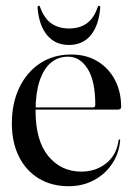

<svg xmlns="http://www.w3.org/2000/svg" viewBox="-20 -634 458 664"><path d="M399 -264Q399 -260 396.2 -257.5Q393.5 -255 388.5 -255H80V-262.5H301.5Q309.5 -262.5 309.5 -271.5Q309.5 -354.5 283 -396.2Q256.5 -438 215.5 -438Q180 -438 155 -416.2Q130 -394.5 116.5 -352.8Q103 -311 103 -250.5Q103 -147.5 147.2 -94Q191.5 -40.5 261.5 -40.5Q311.5 -40.5 347.5 -69.5Q383.5 -98.5 390 -148.5Q390.5 -150.5 391.2 -151.2Q392 -152 392.5 -152Q394 -152 395 -151.2Q396 -150.5 395.5 -147.5Q391.5 -102.5 367.2 -66.8Q343 -31 304.2 -10.5Q265.5 10 217.5 10Q158.5 10 114.2 -16.8Q70 -43.5 45.5 -92.5Q21 -141.5 21 -207.5Q21 -276.5 46.5 -330.2Q72 -384 118.2 -414.8Q164.5 -445.5 226 -445.5Q278.5 -445.5 317.2 -422Q356 -398.5 377.5 -357.5Q399 -316.5 399 -264ZM218 -535.5Q255.5 -535.5 280 -553Q304.5 -570.5 317.5 -608.5Q319 -614 322.5 -614Q324.5 -614 325.8 -612.2Q327 -610.5 326.5 -606.5Q321.5 -545.5 293.8 -512Q266 -478.5 218 -478.5Q171.5 -478.5 143.2 -512Q115 -545.5 110 -606.5Q109.5 -610.5 110.8 -612.2Q112 -614 114 -614Q118 -614 119 -608.5Q133.5 -569 158.8 -552.2Q184 -535.5 218 -535.5Z"/></svg>

Font: Fraunces 120pt
Style: Regular
Weight: 400
Version: Version 1.000;[b76b70a41]